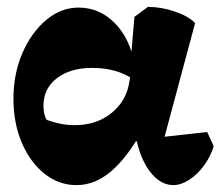

<svg xmlns="http://www.w3.org/2000/svg" viewBox="-20 -523 640 557"><path d="M202 14Q150 14 108.5 -19.5Q67 -53 43 -109.5Q19 -166 19 -237Q19 -309 45 -369Q71 -429 114 -465Q157 -501 208 -501Q268 -501 312 -457Q356 -413 370 -339L374 -288Q348 -307 317 -316.5Q286 -326 247 -326Q184 -326 145 -296Q106 -266 106 -216Q106 -203 108.5 -192.5Q111 -182 116 -175Q136 -168 155.5 -164Q175 -160 197 -160Q239 -160 272 -175.5Q305 -191 327 -219Q349 -247 355 -284L361 -319L359 -345L370 -474L409 -503Q448 -503 487.5 -489.5Q527 -476 546 -456L448 -91L437 -124L581 -140L600 -99Q591 -69 572 -43Q553 -17 529 -1.5Q505 14 483 14Q453 14 428 -10.5Q403 -35 387.5 -77Q372 -119 369 -174L403 -113H336L391 -141Q346 -62 300 -24Q254 14 202 14Z"/></svg>

Font: Eczar
Style: Bold
Weight: 700
Designer: Vaibhav Singh
Foundry: Rosetta Type Foundry
Version: Version 2.000